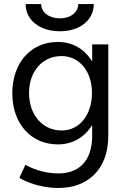

<svg xmlns="http://www.w3.org/2000/svg" viewBox="-20 -720 627 952"><path d="M270 212C411 212 517 125 517 -48V-500H437V-415C400 -476 341 -512 267 -512C133 -512 41 -409 41 -257C41 -108 133 -4 267 -4C341 -4 400 -40 437 -100V-47C437 84 366 140 269 140C195 140 131 112 106 97L76 162C101 177 173 212 270 212ZM286 -73C191 -73 124 -150 124 -259C124 -366 190 -442 285 -442C374 -442 436 -366 436 -259C436 -150 374 -73 286 -73ZM277 -565C376 -565 445 -620 445 -700H368C368 -659 330 -629 277 -629C223 -629 184 -659 184 -700H107C107 -620 178 -565 277 -565Z"/></svg>

Font: HB Figtree Prototype
Style: Regular
Weight: 400
Designer: Alfredo Marco Pradil
Foundry: Hanken Design Co.®
Version: Version 1.002;Glyphs 3.2 (3228)